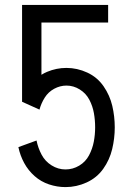

<svg xmlns="http://www.w3.org/2000/svg" viewBox="-20 -755 540 783"><path d="M247 8Q213 8 180 -3Q147 -14 121 -37Q95 -60 78.5 -90.5Q62 -121 55 -155L129 -182Q135 -152 149.5 -124.5Q164 -97 190.5 -80.5Q217 -64 247 -64Q277 -64 303 -79.5Q329 -95 343 -121.5Q357 -148 362.5 -177Q368 -206 368 -235.5Q368 -265 363 -293.5Q358 -322 344.5 -348Q331 -374 305.5 -390Q280 -406 251 -406Q225 -406 201 -393Q177 -380 162.5 -357Q148 -334 141 -308L70 -340V-735H421V-663H149V-450Q160 -457 172 -462Q210 -478 251 -478Q295 -478 336 -459Q377 -440 402.5 -403Q428 -366 438 -323Q448 -280 448 -235.5Q448 -191 437.5 -147Q427 -103 401 -66.5Q375 -30 333.5 -11Q292 8 247 8Z"/></svg>

Font: Iosevka SS01
Style: Regular
Weight: 400
Monospace: yes
Designer: Belleve Invis
Foundry: Belleve Invis
Version: 2.3.3; ttfautohint (v1.8.3)